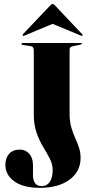

<svg xmlns="http://www.w3.org/2000/svg" viewBox="-20 -912 460 946"><path d="M377 -133.5Q377 -67 322.8 -26.8Q268.5 13.5 176 13.5Q95 13.5 50.8 -18.2Q6.5 -50 6.5 -99.5Q6.5 -133.5 25 -154.2Q43.5 -175 78.5 -175Q105.5 -175 124 -154.5Q142.5 -134 142.5 -97.5V-50.5Q142.5 -25 152.5 -10Q162.5 5 186.5 5Q210.5 5 225 -15.5Q239.5 -36 239.5 -74Q239.5 -102.5 225.8 -129.5Q212 -156.5 193.2 -187.2Q174.5 -218 160.5 -257.2Q146.5 -296.5 146.5 -349V-662.5Q146.5 -673 143 -678.2Q139.5 -683.5 130.5 -685L95 -690Q89.5 -691 87.2 -692.2Q85 -693.5 85 -695.5Q85 -697.5 87.5 -698.8Q90 -700 92 -700H376Q380 -700 382 -699Q384 -698 384 -696Q384 -694 369.5 -690.5L342.5 -685Q332.5 -683 327.8 -679.5Q323 -676 323 -669V-350Q323 -313.5 331 -285.5Q339 -257.5 349.8 -233.8Q360.5 -210 368.8 -186Q377 -162 377 -133.5ZM277.5 -810.5H200.5L377.5 -737Q383.5 -734 385.5 -736Q387 -737.5 387 -739.5Q387 -741.5 384.5 -744L252 -884Q248.5 -888 246 -890Q243.5 -892 239 -892Q235 -892 232.5 -890Q230 -888 226.5 -884L93.5 -744Q91.5 -741.5 91.8 -739.5Q92 -737.5 93 -736Q95.5 -734 101.5 -737Z"/></svg>

Font: Fraunces 120pt
Style: Bold
Weight: 700
Version: Version 1.000;[b76b70a41]